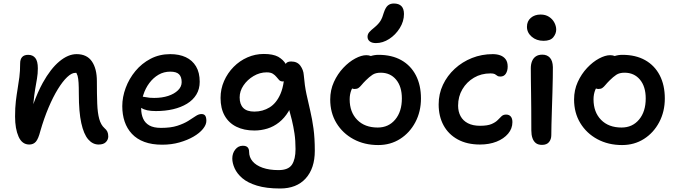

<svg xmlns="http://www.w3.org/2000/svg" viewBox="-20 -816 3867 1096"><path d="M543 9Q509 9 483.5 -20.5Q458 -50 444 -113.5Q430 -177 430 -279Q430 -319 428.5 -343.5Q427 -368 423 -383Q420 -392 416 -400Q412 -400 409 -400Q389 -400 363.5 -376Q338 -352 310.5 -307.5Q283 -263 257 -201.5Q231 -140 210 -67Q199 -24 185 -7.5Q171 9 147 9Q106 9 86 -36Q66 -81 66 -151Q66 -201 70.5 -238.5Q75 -276 80.5 -308.5Q86 -341 90.5 -375.5Q95 -410 95 -454Q95 -478 106.5 -490.5Q118 -503 141 -503Q167 -503 181.5 -485Q196 -467 196 -426Q196 -395 191 -366.5Q186 -338 180.5 -305.5Q175 -273 171 -229Q171 -225 170 -221Q195 -290 224 -343Q269 -424 319 -465.5Q369 -507 417 -507Q476 -507 504.5 -465.5Q533 -424 533 -353Q533 -278 535 -224.5Q537 -171 546.5 -137Q556 -103 576 -85Q588 -75 593 -64Q598 -53 598 -37Q598 -19 584.5 -5Q571 9 543 9Z M906 10Q847 10 804 -6Q761 -22 733 -52Q705 -82 691.5 -122Q678 -162 678 -210Q678 -262 697.5 -314.5Q717 -367 753 -410.5Q789 -454 839.5 -480.5Q890 -507 952 -507Q1003 -507 1040.5 -489.5Q1078 -472 1099 -437Q1120 -402 1120 -349Q1120 -308 1101 -276.5Q1082 -245 1047.5 -224Q1013 -203 968 -192.5Q923 -182 870 -182Q812 -182 787 -200Q786 -200 786 -200Q786 -197 786 -195Q786 -164 797 -139Q808 -114 832.5 -100Q857 -86 899 -86Q955 -86 992 -98Q1029 -110 1054 -125.5Q1079 -141 1096.5 -153Q1114 -165 1130 -165Q1145 -165 1151.5 -155.5Q1158 -146 1158 -126Q1158 -104 1138.5 -80Q1119 -56 1084.5 -36Q1050 -16 1004.5 -3Q959 10 906 10ZM795 -264Q804 -263 815 -261Q831 -257 860 -257Q905 -257 940 -268.5Q975 -280 996 -300.5Q1017 -321 1017 -347Q1017 -377 1002 -392Q987 -407 952 -407Q915 -407 885 -389.5Q855 -372 832.5 -342Q810 -312 798 -274Q796 -269 795 -264Z M1579 260Q1500 260 1446.5 243.5Q1393 227 1363 201Q1333 175 1319.5 145Q1306 115 1306 89Q1306 59 1323 37.5Q1340 16 1366 16Q1385 16 1393.5 25Q1402 34 1402 51Q1402 81 1421.5 104.5Q1441 128 1479 141.5Q1517 155 1570 155Q1626 155 1646.5 124Q1667 93 1667 35Q1667 -14 1661 -54Q1655 -94 1646 -131Q1638 -159 1631 -188Q1629 -184 1627 -180Q1604 -142 1573 -117.5Q1542 -93 1506 -82Q1470 -71 1432 -71Q1373 -71 1329.5 -92.5Q1286 -114 1262.5 -155.5Q1239 -197 1239 -257Q1239 -308 1259 -353.5Q1279 -399 1313.5 -434Q1348 -469 1392.5 -488.5Q1437 -508 1486 -508Q1538 -508 1568 -492Q1597 -475 1611 -451Q1611 -452 1612 -453Q1620 -465 1642 -465Q1677 -465 1694.5 -441Q1712 -417 1714 -388Q1719 -327 1729.5 -278.5Q1740 -230 1751 -183.5Q1762 -137 1769.5 -82.5Q1777 -28 1777 45Q1777 145 1725 202.5Q1673 260 1579 260ZM1600 -352Q1598 -351 1595 -351Q1581 -351 1573.5 -359Q1566 -367 1558 -377Q1550 -387 1537.5 -395Q1525 -403 1502 -403Q1463 -403 1427.5 -382Q1392 -361 1370 -328.5Q1348 -296 1348 -260Q1348 -221 1368.5 -200Q1389 -179 1432 -179Q1480 -179 1519 -203Q1558 -227 1581 -280Q1594 -310 1600 -352Z M2139 12Q2060 12 1998 -21.5Q1936 -55 1900.5 -113.5Q1865 -172 1865 -248Q1865 -302 1886 -348Q1907 -394 1939.5 -428.5Q1972 -463 2007.5 -482Q2043 -501 2071 -501Q2084 -501 2095 -497Q2095 -497 2096 -496Q2118 -503 2141 -503Q2217 -503 2271 -472.5Q2325 -442 2354 -386Q2383 -330 2383 -254Q2383 -179 2351 -118.5Q2319 -58 2264 -23Q2209 12 2139 12ZM1990 -311Q1988 -307 1986 -303Q1976 -278 1976 -249Q1976 -176 2019 -132Q2062 -88 2136 -88Q2198 -88 2236 -133.5Q2274 -179 2274 -254Q2274 -322 2241 -361.5Q2208 -401 2153 -401Q2124 -401 2106 -389Q2088 -377 2068 -357Q2053 -342 2044 -331Q2035 -320 2026.5 -314Q2018 -308 2004 -308Q1996 -308 1990 -311ZM2126 -570Q2103 -570 2090.5 -580Q2078 -590 2078 -606Q2078 -621 2088 -632.5Q2098 -644 2117 -659Q2141 -679 2152 -697Q2163 -715 2171 -744Q2181 -774 2194.5 -785Q2208 -796 2228 -796Q2257 -796 2271.5 -781Q2286 -766 2286 -736Q2286 -694 2262 -655.5Q2238 -617 2201.5 -593.5Q2165 -570 2126 -570Z M2720 9Q2646 9 2593 -20Q2540 -49 2512 -100.5Q2484 -152 2484 -220Q2484 -280 2508.5 -332Q2533 -384 2576 -423.5Q2619 -463 2674.5 -485Q2730 -507 2793 -507Q2817 -507 2836 -500Q2855 -493 2866.5 -477.5Q2878 -462 2878 -436Q2878 -412 2867.5 -395.5Q2857 -379 2836 -379Q2824 -379 2818 -384Q2812 -389 2804.5 -393Q2797 -397 2780 -397Q2727 -397 2685.5 -372.5Q2644 -348 2619.5 -306.5Q2595 -265 2595 -213Q2595 -179 2609 -153Q2623 -127 2651 -112.5Q2679 -98 2720 -98Q2763 -98 2786 -108Q2809 -118 2821 -130.5Q2833 -143 2843 -152.5Q2853 -162 2869 -162Q2886 -162 2895.5 -151Q2905 -140 2905 -119Q2905 -82 2880.5 -53Q2856 -24 2814.5 -7.5Q2773 9 2720 9Z M3074 11Q3052 11 3039 1Q3026 -9 3019.5 -27.5Q3013 -46 3013 -71Q3013 -145 3012.5 -196.5Q3012 -248 3011.5 -286Q3011 -324 3010.5 -357Q3010 -390 3010 -427Q3010 -449 3017 -466.5Q3024 -484 3038.5 -494Q3053 -504 3076 -504Q3103 -504 3119 -486.5Q3135 -469 3136 -433Q3136 -412 3135.5 -373Q3135 -334 3133.5 -287.5Q3132 -241 3130.5 -193.5Q3129 -146 3128 -107Q3127 -68 3127 -44Q3127 -21 3114 -5Q3101 11 3074 11ZM3083 -583Q3042 -583 3015 -606.5Q2988 -630 2988 -663Q2988 -695 3010 -714Q3032 -733 3066 -733Q3094 -733 3114 -720Q3134 -707 3144.5 -687Q3155 -667 3155 -647Q3155 -624 3138.5 -603.5Q3122 -583 3083 -583Z M3531 12Q3452 12 3390 -21.5Q3328 -55 3292.5 -113.5Q3257 -172 3257 -248Q3257 -302 3278 -348Q3299 -394 3331.5 -428.5Q3364 -463 3399.5 -482Q3435 -501 3463 -501Q3476 -501 3487 -497Q3487 -497 3488 -496Q3510 -503 3533 -503Q3609 -503 3663 -472.5Q3717 -442 3746 -386Q3775 -330 3775 -254Q3775 -179 3743 -118.5Q3711 -58 3656 -23Q3601 12 3531 12ZM3382 -311Q3380 -307 3378 -303Q3368 -278 3368 -249Q3368 -176 3411 -132Q3454 -88 3528 -88Q3590 -88 3628 -133.5Q3666 -179 3666 -254Q3666 -322 3633 -361.5Q3600 -401 3545 -401Q3516 -401 3498 -389Q3480 -377 3460 -357Q3445 -342 3436 -331Q3427 -320 3418.5 -314Q3410 -308 3396 -308Q3388 -308 3382 -311Z"/></svg>

Font: Shantell Sans Light Medium
Style: Regular
Weight: 500
Version: Version 1.008;[ac192a2d6]